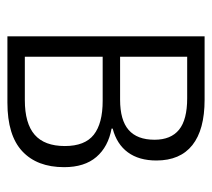

<svg xmlns="http://www.w3.org/2000/svg" viewBox="-47 -525 572 518"><g transform="rotate(90 239.0 -266.0)"><path d="M327 -284V-281Q376 -272 403.5 -240Q431 -208 431 -153Q431 -80 388 -40Q345 0 257 0H78V-532H249Q330 -532 371.5 -499Q413 -466 413 -402Q413 -355 391 -325Q369 -295 327 -284ZM245 -485H133V-304H249Q304 -304 330.5 -327Q357 -350 357 -397Q357 -441 330 -463Q303 -485 245 -485ZM252 -257H133V-47H250Q313 -47 343.5 -73.5Q374 -100 374 -155Q374 -209 343.5 -233Q313 -257 252 -257Z"/></g></svg>

Font: Noto Sans UI NarrowLight
Style: Regular
Weight: 300
Width: 4
Designer: Monotype Design Team
Foundry: Monotype Imaging Inc.
Version: Version 1.001